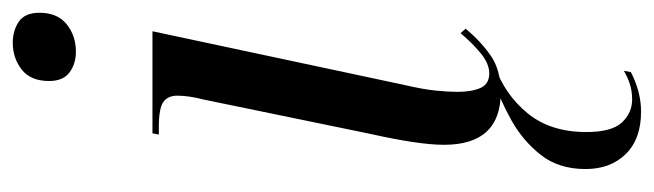

<svg xmlns="http://www.w3.org/2000/svg" viewBox="-382 -413 1025 301"><g transform="rotate(-90 130.5 -262.5)"><path d="M200 -656Q181 -656 167.5 -666Q154 -676 154 -698Q154 -727 172 -741Q190 -755 214 -755Q233 -755 247 -745.5Q261 -736 261 -713Q261 -685 243 -670.5Q225 -656 200 -656ZM136 10Q54 10 54 -79Q54 -118 71 -194L125 -456Q131 -479 131 -497Q131 -512 121 -519Q111 -526 82 -526H70L72 -536H232L148 -142Q141 -112 139 -92Q137 -72 137 -58Q137 -36 143 -22Q149 -8 166 -8Q181 -8 197 -21Q213 -34 229 -53L236 -45Q216 -21 193.5 -5.5Q171 10 136 10ZM106 230Q63 230 39.5 206Q16 182 16 143Q16 101 38 73Q60 45 92 27Q124 9 153 0H179Q133 16 103.5 52Q74 88 74 144Q74 184 89 200Q104 216 125 216Q138 216 149 212.5Q160 209 170 203L168 214Q137 230 106 230Z"/></g></svg>

Font: Noto Serif Display ExtraCondensed
Style: Italic
Weight: 400
Width: 2
Italic angle: -12°
Designer: Monotype Design Team
Foundry: Monotype Imaging Inc.
Version: Version 2.009